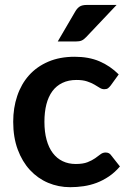

<svg xmlns="http://www.w3.org/2000/svg" viewBox="-20 -751 522 778"><path d="M428.5 -404.5Q423 -397.5 417.8 -393.5Q412.5 -389.5 402.5 -389.5Q393 -389.5 384 -395.2Q375 -401 362.5 -408.2Q350 -415.5 332.8 -421.2Q315.5 -427 290 -427Q257.5 -427 233 -415.2Q208.5 -403.5 192.2 -381.5Q176 -359.5 168 -328.2Q160 -297 160 -257.5Q160 -216.5 168.8 -184.5Q177.5 -152.5 194 -130.8Q210.5 -109 234 -97.8Q257.5 -86.5 287 -86.5Q316.5 -86.5 334.8 -93.8Q353 -101 365.5 -109.8Q378 -118.5 387.2 -125.8Q396.5 -133 408 -133Q423 -133 430.5 -121.5L466 -76.5Q445.5 -52.5 421.5 -36.2Q397.5 -20 371.8 -10.2Q346 -0.5 318.8 3.5Q291.5 7.5 264.5 7.5Q217 7.5 175 -10.2Q133 -28 101.5 -62Q70 -96 51.8 -145.2Q33.5 -194.5 33.5 -257.5Q33.5 -314 49.8 -362.2Q66 -410.5 97.5 -445.8Q129 -481 175.5 -501Q222 -521 282.5 -521Q340 -521 383.2 -502.5Q426.5 -484 461 -449.5ZM452.5 -731 329 -600.5Q319.5 -590.5 310.8 -586.8Q302 -583 288 -583H214L285 -704.5Q292.5 -717.5 302.5 -724.2Q312.5 -731 332.5 -731Z"/></svg>

Font: LatoLatin
Style: Bold
Weight: 700
Designer: Lukasz Dziedzic with Adam Twardoch and Botio Nikoltchev
Foundry: tyPoland Lukasz Dziedzic
Version: Version 2.015; 2015-08-06; http://www.latofonts.com/